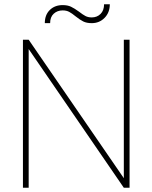

<svg xmlns="http://www.w3.org/2000/svg" viewBox="-20 -884 718 904"><path d="M412 -775Q388 -775 372 -783Q356 -791 336 -807Q319 -821 306 -828Q293 -835 275 -835Q250 -835 233 -819.5Q216 -804 216 -775H191Q191 -814 214.5 -837Q238 -860 275 -860Q298 -860 314 -852.5Q330 -845 352 -829Q370 -815 382.5 -808.5Q395 -802 412 -802Q437 -802 453.5 -818.5Q470 -835 470 -864H497Q497 -825 472.5 -800Q448 -775 412 -775ZM115 -653V0H88V-697H115L563 -45V-697H590V0H563Z"/></svg>

Font: FreesentationVF
Style: Regular
Weight: 400
Designer: glyphs from Roboto by Christian Robertson / Hangul glyphs from Noto Sans CJK(Source Han Sans) by Jang Soo-young and Kang
Foundry: PT&
Version: Version 2.001;Glyphs 3.3.1 (3343)